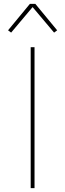

<svg xmlns="http://www.w3.org/2000/svg" viewBox="-20 -981 340 1001"><path d="M140 0V-735H160V0ZM38 -811 22 -823 136 -961H164L278 -823L262 -811L150 -944Z"/></svg>

Font: Iosevka Aile Thin
Style: Regular
Weight: 100
Designer: Belleve Invis
Foundry: Belleve Invis
Version: Version 31.1.0; ttfautohint (v1.8.4)